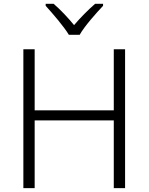

<svg xmlns="http://www.w3.org/2000/svg" viewBox="-20 -967 764 987"><path d="M389.6 -788.1C413.6 -831.1 472.7 -897.9 509.8 -937V-947.3H468.8C433.1 -916.5 392.6 -875.5 360.8 -837.9C330.1 -875.5 291.5 -916.5 255.9 -947.3H214.8V-937C250.5 -897.9 308.1 -831.1 334 -788.1ZM623 -713.9H564.9V-399.9H158.2V-713.9H100.1V0H158.2V-348.1H564.9V0H623Z"/></svg>

Font: Noto Reveo Sans
Style: Regular
Weight: 300
Designer: Monotype Design Team
Foundry: Monotype Imaging Inc.
Version: Version 2.007